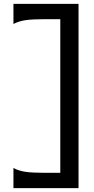

<svg xmlns="http://www.w3.org/2000/svg" viewBox="-20 -860 489 1000"><path d="M389 -840V120H50V15Q78 30 113.5 35Q149 40 207 40H294V-760H207Q149 -760 113.5 -755Q78 -750 50 -735V-840Z"/></svg>

Font: Faculty Glyphic
Style: Regular
Weight: 400
Designer: Koto Studio, Dylan Young
Foundry: Koto Studio
Version: Version 1.004; ttfautohint (v1.8.4.7-5d5b)